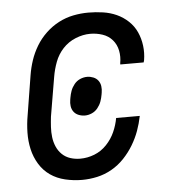

<svg xmlns="http://www.w3.org/2000/svg" viewBox="-45 -580 589 631"><g transform="rotate(-5 250.0 -265.0)"><path d="M201 8Q173 8 145.5 1.5Q118 -5 96.5 -20Q75 -35 61 -58Q47 -81 41 -107.5Q35 -134 35.5 -162.5Q36 -191 41 -219L62 -349Q66 -374 74 -398Q82 -422 95.5 -444.5Q109 -467 128.5 -485.5Q148 -504 171 -516Q194 -528 219 -533Q244 -538 269 -538Q293 -538 317 -534.5Q341 -531 362 -521.5Q383 -512 400 -496Q417 -480 426.5 -459Q436 -438 439 -414Q442 -390 438 -366Q437 -364 437 -362.5Q437 -361 436 -359H359Q359 -360 359 -361Q359 -362 359 -363Q363 -384 359 -404.5Q355 -425 342 -440Q329 -455 309.5 -461.5Q290 -468 269 -468Q245 -468 220.5 -458Q196 -448 178.5 -429Q161 -410 152 -386Q143 -362 139 -338L117 -208Q115 -191 114 -174Q113 -157 115 -140.5Q117 -124 123.5 -109Q130 -94 141.5 -83Q153 -72 168.5 -67Q184 -62 201 -62Q225 -62 248 -71Q271 -80 288.5 -98.5Q306 -117 316 -139.5Q326 -162 330 -185H408Q403 -160 394.5 -136.5Q386 -113 372.5 -90.5Q359 -68 340.5 -48.5Q322 -29 299 -16Q276 -3 251 2.5Q226 8 201 8ZM229 -202Q218 -202 208 -206Q198 -210 192 -218Q186 -226 184.5 -236.5Q183 -247 185 -258L186 -264Q188 -276 192 -287Q196 -298 204 -308Q212 -318 223.5 -323Q235 -328 247 -328Q257 -328 267 -324Q277 -320 283 -312Q289 -304 290.5 -293.5Q292 -283 290 -272L289 -266Q287 -254 283 -243Q279 -232 271 -222Q263 -212 251.5 -207Q240 -202 229 -202Z"/></g></svg>

Font: Iosevka Curly Slab Oblique
Style: Regular
Weight: 400
Italic angle: -9°
Monospace: yes
Designer: Belleve Invis
Foundry: Belleve Invis
Version: Version 11.1.0; ttfautohint (v1.8.3)